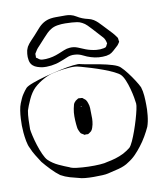

<svg xmlns="http://www.w3.org/2000/svg" viewBox="-104 -882 862 1026"><g transform="rotate(-10 327.0 -369.0)"><path d="M664 -262Q665 -240 661.5 -205Q658 -170 649 -145Q639 -123 624 -97Q609 -71 591 -48Q575 -27 556.5 -8Q538 11 515 25Q493 41 458 50Q423 59 400 64Q389 67 367.5 68Q346 69 321.5 69Q297 69 275.5 67Q254 65 243 61Q221 56 195 48.5Q169 41 146 28Q124 12 100.5 -12.5Q77 -37 59 -59Q46 -79 33 -100Q20 -121 11 -143Q3 -158 -1.5 -182Q-6 -206 -8 -229.5Q-10 -253 -10 -268Q-10 -283 -9 -305Q-8 -327 -4.5 -349Q-1 -371 5 -386Q10 -398 15.5 -410.5Q21 -423 28 -433Q33 -441 38.5 -448Q44 -455 50 -462Q59 -471 90 -482.5Q121 -494 162 -505Q203 -516 244 -525Q285 -534 316 -537.5Q347 -541 356 -537Q367 -534 396.5 -529Q426 -524 460.5 -517.5Q495 -511 524.5 -502Q554 -493 565 -482Q580 -468 598 -444.5Q616 -421 631 -397.5Q646 -374 653 -359Q660 -337 662 -311Q664 -285 664 -262ZM535 -51Q544 -60 554.5 -83Q565 -106 575.5 -135.5Q586 -165 594.5 -194Q603 -223 608 -246Q613 -269 612 -278Q611 -289 607 -311.5Q603 -334 596 -360Q589 -386 579.5 -408.5Q570 -431 559 -442Q550 -451 526.5 -462.5Q503 -474 472 -485.5Q441 -497 410 -506.5Q379 -516 355.5 -522.5Q332 -529 323 -529Q307 -530 290.5 -528.5Q274 -527 257 -525Q235 -522 206 -515.5Q177 -509 152 -495Q137 -487 123.5 -477.5Q110 -468 97 -456Q75 -434 59 -399Q43 -364 36 -341Q32 -319 31 -291.5Q30 -264 30 -241Q31 -230 36.5 -205.5Q42 -181 51 -152.5Q60 -124 71 -99.5Q82 -75 93 -64Q116 -42 147.5 -27.5Q179 -13 201 -5Q212 2 240.5 5.5Q269 9 303 10Q337 11 365.5 9Q394 7 405 3Q428 -1 451.5 -8Q475 -15 497 -26Q519 -38 535 -51ZM360 -324Q365 -311 365.5 -297Q366 -283 366 -269Q367 -254 366.5 -238.5Q366 -223 363 -208Q361 -200 358 -190.5Q355 -181 349 -174Q346 -171 340.5 -167.5Q335 -164 332 -162Q330 -161 326.5 -161.5Q323 -162 320 -162Q319 -162 316 -161.5Q313 -161 311 -161Q310 -162 308 -163.5Q306 -165 304 -166L294 -172Q291 -175 288.5 -180.5Q286 -186 284 -190Q280 -198 279 -207.5Q278 -217 277 -225Q275 -246 275 -267.5Q275 -289 279 -309Q281 -320 284 -330Q287 -340 297 -349Q301 -351 305.5 -354.5Q310 -358 314 -359L322 -358Q325 -358 328.5 -358Q332 -358 334 -357Q336 -356 337.5 -354.5Q339 -353 340 -352Q343 -350 346 -347.5Q349 -345 351 -343Q354 -339 356.5 -333.5Q359 -328 360 -324ZM323 -311Q325 -311 325 -310Q325 -311 322 -313.5Q319 -316 319 -316Q316 -316 319 -313Q321 -313 323 -311ZM501 -557Q458 -551 417 -564Q397 -570 376.5 -580.5Q356 -591 334 -592Q312 -594 291.5 -585Q271 -576 251 -569Q229 -560 201.5 -556.5Q174 -553 151 -556Q139 -558 125.5 -562.5Q112 -567 103 -575Q90 -586 86.5 -605Q83 -624 85 -640Q86 -645 86.5 -650Q87 -655 88 -659Q90 -664 91.5 -668.5Q93 -673 95 -677Q104 -692 116.5 -705Q129 -718 141 -731Q155 -746 169.5 -763Q184 -780 202 -791Q221 -802 242 -805Q256 -807 269 -807Q282 -807 295 -807Q309 -807 322.5 -807Q336 -807 349 -804Q365 -800 378.5 -791.5Q392 -783 407 -777Q422 -771 438 -767.5Q454 -764 467 -756Q478 -749 488 -739.5Q498 -730 506 -721L554 -670Q559 -665 562.5 -660Q566 -655 570 -650L577 -640Q578 -637 578 -632.5Q578 -628 579 -624Q579 -623 579.5 -622Q580 -621 580 -619L575 -611Q569 -601 560 -594Q550 -585 539.5 -575.5Q529 -566 517 -561Q514 -560 510 -559.5Q506 -559 501 -557ZM451 -710Q441 -721 429 -733Q417 -745 403 -752Q390 -759 376.5 -761Q363 -763 349 -764Q334 -765 313 -765.5Q292 -766 270.5 -762.5Q249 -759 234 -749Q222 -742 211.5 -731.5Q201 -721 191 -710Q183 -702 175.5 -693Q168 -684 160 -676Q153 -669 146.5 -661.5Q140 -654 135 -645Q134 -643 131.5 -639.5Q129 -636 128 -634Q127 -631 127.5 -627Q128 -623 128 -620Q128 -619 127.5 -616Q127 -613 128 -612Q130 -610 133.5 -608.5Q137 -607 138 -605Q140 -604 142.5 -602Q145 -600 147 -599Q154 -596 163 -596Q172 -596 179 -596Q199 -597 217 -601.5Q235 -606 252 -613Q267 -619 282.5 -625.5Q298 -632 314 -633Q336 -635 357 -626.5Q378 -618 397 -610Q424 -600 453 -597Q464 -596 473.5 -596.5Q483 -597 493 -599Q495 -600 498.5 -600.5Q502 -601 503 -602Q506 -604 508.5 -608.5Q511 -613 512 -616Q513 -618 514 -619Q515 -620 515 -621Q515 -622 514.5 -623.5Q514 -625 514 -626Q513 -630 512 -634Q511 -638 509 -642Q506 -649 501 -655Q496 -661 491 -666Z"/></g></svg>

Font: Rubik Vinyl
Style: Regular
Weight: 400
Designer: Hubert and Fischer, NaN
Foundry: Hubert and Fischer, NaN
Version: Version 2.200